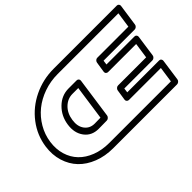

<svg xmlns="http://www.w3.org/2000/svg" viewBox="-112 -1083 1466 1466"><g transform="rotate(-45 621.0 -350.5)"><path d="M76.2 -349.1Q91.3 -456.1 157 -542.5Q222.7 -628.9 323.5 -677.5Q424.3 -726.1 540 -726.1H1221.2Q1231.9 -726.1 1237.8 -718.3Q1243.7 -710.4 1242.2 -701.2L1216.8 -524.9Q1215.3 -514.2 1206.3 -507.1Q1197.3 -500 1188 -500H852.1L847.2 -463.9H1149.9Q1160.6 -463.9 1166.5 -456.1Q1172.4 -448.2 1170.9 -439L1146 -263.2Q1144.5 -252.4 1135.5 -245.1Q1126.5 -237.8 1117.2 -237.8H814L809.1 -201.2H1153.8Q1164.6 -201.2 1170.4 -193.1Q1176.3 -185.1 1174.8 -175.8L1149.9 0Q1148.4 10.7 1139.4 17.8Q1130.4 24.9 1121.1 24.9H431.2Q345.2 24.9 273.7 -3.2Q202.1 -31.2 155 -80.3Q107.9 -129.4 86.4 -199.2Q64.9 -269 76.2 -349.1ZM126 -349.1Q116.2 -279.3 134.3 -219.2Q152.3 -159.2 193.4 -116.5Q234.4 -73.7 297.9 -49.3Q361.3 -24.9 439 -24.9H1104L1122.1 -150.9H776.9Q767.6 -150.9 760.5 -158Q753.4 -165 754.9 -175.8L768.1 -263.2Q769.5 -272.5 777.8 -280.3Q786.1 -288.1 796.9 -288.1H1100.1L1118.2 -414.1H814.9Q805.7 -414.1 798.6 -421.1Q791.5 -428.2 793 -439L806.2 -524.9Q807.6 -534.2 815.4 -542Q823.2 -549.8 834 -549.8H1169.9L1188 -675.8H532.2Q454.6 -675.8 383.8 -650.9Q313 -626 259.8 -582.8Q206.5 -539.6 171.1 -479Q135.7 -418.5 126 -349.1ZM314 -348.1Q325.7 -429.2 381.8 -484.1Q438 -539.1 513.2 -539.1H601.1Q610.4 -539.1 616.9 -532Q623.5 -524.9 622.1 -514.2L575.2 -184.1Q573.7 -174.8 564.9 -167Q556.2 -159.2 545.9 -159.2L458 -158.2Q383.3 -158.2 342.8 -212.9Q302.2 -267.6 314 -348.1ZM363.8 -348.1Q354.5 -286.1 383.5 -247.1Q412.6 -208 464.8 -208L527.8 -209L567.9 -488.8H504.9Q452.6 -488.8 412.6 -450Q372.6 -411.1 363.8 -348.1Z"/></g></svg>

Font: Trueno Black Outline
Style: Italic
Weight: 900
Width: 6
Designer: Julieta Ulanovsky
Foundry: Julieta Ulanovsky
Version: Version 3.001b | FøM Fix